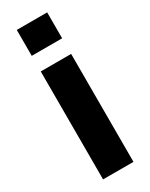

<svg xmlns="http://www.w3.org/2000/svg" viewBox="-191 -760 627 801"><g transform="rotate(-30 122.5 -360.0)"><path d="M49.2 -520H195.6V0H49.2ZM49.2 -720H195.6V-595.2H49.2Z"/></g></svg>

Font: Aspekta Variable
Style: Regular
Weight: 400
Designer: Ivo Dolenc
Version: Version 2.100